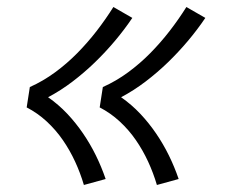

<svg xmlns="http://www.w3.org/2000/svg" viewBox="-20 -617 640 547"><path d="M427 -90Q417 -124 402 -156.5Q387 -189 367 -218Q347 -247 321 -271Q295 -295 264 -311L273 -369Q311 -386 345 -411Q379 -436 408.5 -466Q438 -496 463.5 -529Q489 -562 511 -597L565 -566Q542 -532 515 -500Q488 -468 458 -439Q428 -410 394.5 -384.5Q361 -359 325 -340Q355 -319 379.5 -293Q404 -267 424.5 -237Q445 -207 461 -174.5Q477 -142 489 -107ZM219 -90Q209 -124 194 -156.5Q179 -189 159 -218Q139 -247 113 -271Q87 -295 56 -311L65 -369Q103 -386 137 -411Q171 -436 200.5 -466Q230 -496 255.5 -529Q281 -562 303 -597L357 -566Q334 -532 307 -500Q280 -468 250 -439Q220 -410 186.5 -384.5Q153 -359 117 -340Q147 -319 171.5 -293Q196 -267 216.5 -237Q237 -207 253 -174.5Q269 -142 281 -107Z"/></svg>

Font: Iosevka SS04 Light Extended
Style: Italic
Weight: 300
Width: 7
Italic angle: -9°
Monospace: yes
Designer: Belleve Invis
Foundry: Belleve Invis
Version: Version 19.0.0; ttfautohint (v1.8.4)